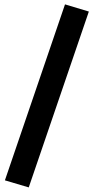

<svg xmlns="http://www.w3.org/2000/svg" viewBox="-20 -733 444 861"><path d="M271.5 -713.4 378.4 -681.2 108.9 107.4 2 75.7Z"/></svg>

Font: Vazir FD-WOL
Style: Bold-FD-WOL
Weight: 700
Designer: Saber Rastikerdar
Foundry: Saber Rastikerdar
Version: Version 30.1.0